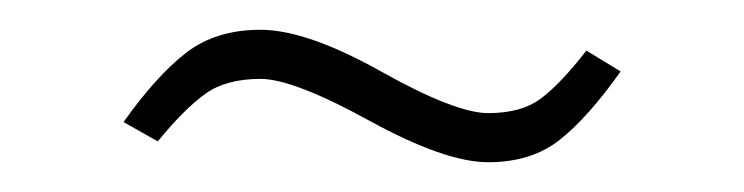

<svg xmlns="http://www.w3.org/2000/svg" viewBox="-20 -382 500 129"><path d="M155 -362Q186 -362 236 -334Q286 -306 308 -306Q330 -306 343 -315.5Q356 -325 374 -348L397 -334Q375 -303 356 -288Q337 -273 308 -273Q279 -273 228 -301Q177 -329 155 -329Q132 -329 118 -319Q104 -309 86 -287L63 -300Q85 -331 105 -346.5Q125 -362 155 -362Z"/></svg>

Font: FiraSans
Style: Regular
Weight: 200
Designer: Carrois Corporate & Edenspiekermann AG
Foundry: Carrois Corporate GbR & Edenspiekermann AG
Version: Version 3.106;PS 003.106;hotconv 1.0.70;makeotf.lib2.5.58329